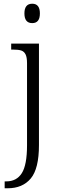

<svg xmlns="http://www.w3.org/2000/svg" viewBox="-20 -770 333 1030"><path d="M111 -698Q111 -750 153 -750Q194 -750 194 -698Q194 -646 153 -646Q111 -646 111 -698ZM5 203H14Q69 203 97 159Q125 115 125 9V-431Q125 -463 117 -478.5Q109 -494 94 -499Q79 -504 50 -504H40V-536H189V8Q189 135 145 187.5Q101 240 21 240H5Z"/></svg>

Font: Noto Serif Light
Style: Regular
Weight: 300
Designer: Monotype Design Team
Foundry: Monotype Imaging Inc.
Version: Version 1.001